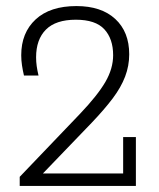

<svg xmlns="http://www.w3.org/2000/svg" viewBox="-20 -613 525 633"><path d="M45 0V-30L244 -238Q302 -299 327.5 -343Q353 -387 353 -431Q353 -485 324 -516.5Q295 -548 230 -548Q164 -548 131.5 -515.5Q99 -483 99 -424Q99 -409 101 -395Q103 -381 107 -364H59Q55 -381 52.5 -397.5Q50 -414 50 -431Q50 -505 97.5 -549Q145 -593 232 -593Q314 -593 360 -550.5Q406 -508 406 -434Q406 -396 392.5 -360.5Q379 -325 351.5 -288.5Q324 -252 282 -208L104 -23L84 -41H386V-161H428V0Z"/></svg>

Font: Rokkitt SemiBold Light
Style: Regular
Weight: 300
Version: Version 3.103